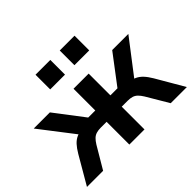

<svg xmlns="http://www.w3.org/2000/svg" viewBox="-154 -971 1211 1211"><g transform="rotate(-45 451.5 -365.0)"><path d="M6 0 115 -187Q134 -219 152 -238.5Q170 -258 192 -268Q214 -278 243 -281L224 -245L29 -498H173L321 -304H384V-498H519V-304H582L729 -498H873L679 -245L659 -281Q689 -278 710.5 -268Q732 -258 750.5 -238.5Q769 -219 788 -187L897 0H753L666 -147Q653 -168 640 -180.5Q627 -193 610.5 -198Q594 -203 571 -203H519V0H384V-203H332Q310 -203 293 -198Q276 -193 263 -180.5Q250 -168 237 -147L150 0ZM493 -599V-730H625V-599ZM277 -599V-730H409V-599Z"/></g></svg>

Font: Nunito Sans 8pt
Style: Bold
Weight: 700
Version: Version 3.101;gftools[0.9.27]